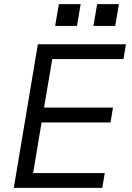

<svg xmlns="http://www.w3.org/2000/svg" viewBox="-20 -913 640 933"><path d="M47 0 164 -698H592L580 -626H234L194 -390H529L517 -318H182L141 -72H489L477 0ZM372 -893 354 -787H248L266 -893ZM558 -893 540 -787H434L452 -893Z"/></svg>

Font: iA Writer Mono V
Style: Regular
Weight: 400
Italic angle: -9.5°
Designer: Mike Abbink, Paul van der Laan, Pieter van Rosmalen
Foundry: Bold Monday
Version: Version 2.000